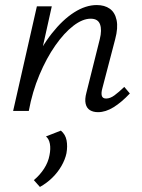

<svg xmlns="http://www.w3.org/2000/svg" viewBox="-20 -439 561 760"><path d="M368 5Q349 5 336 -3Q323 -11 319 -28.5Q315 -46 322 -72L375 -284Q384 -320 376 -342.5Q368 -365 339 -365Q307 -365 270.5 -337Q234 -309 199 -259Q164 -209 136 -142.5Q108 -76 94 0H49Q72 -97 107 -174.5Q142 -252 185 -306.5Q228 -361 273.5 -390Q319 -419 363 -419Q394 -419 414.5 -404.5Q435 -390 441.5 -359.5Q448 -329 436 -284L385 -89Q380 -71 383 -60Q386 -49 400 -49Q416 -49 433 -61.5Q450 -74 472 -95L494 -69Q461 -34 429.5 -14.5Q398 5 368 5ZM32 0 126 -414H185L93 0ZM138 301 114 274Q138 254 154.5 228.5Q171 203 176 175Q181 150 177.5 130.5Q174 111 162 101L221 78Q239 93 243.5 116.5Q248 140 243 168Q238 192 223.5 217.5Q209 243 187 264.5Q165 286 138 301Z"/></svg>

Font: Ysabeau
Style: Italic
Weight: 400
Italic angle: -12°
Designer: Christian Thalmann (Catharsis Fonts)
Version: Version 2.000;gftools[0.9.27.dev2+g8671c4b]